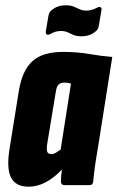

<svg xmlns="http://www.w3.org/2000/svg" viewBox="-20 -699 444 725"><path d="M88 6Q40 6 22 -28Q4 -62 16 -137L51 -355Q64 -434 103 -468.5Q142 -503 218 -503Q272 -503 318 -495Q364 -487 404 -484L348 -130Q342 -97 338 -67Q334 -37 332 -14Q331 0 318 0H224Q210 0 210 -14Q210 -23 211 -35Q212 -47 214 -59Q185 -28 153 -11Q121 6 88 6ZM175 -117Q182 -117 190.5 -122Q199 -127 209 -134L248 -383Q240 -386 234.5 -386.5Q229 -387 222 -387Q208 -387 200.5 -379Q193 -371 190 -348L158 -154Q155 -134 158.5 -125.5Q162 -117 175 -117ZM287 -562Q269 -562 257.5 -567Q246 -572 235.5 -577Q225 -582 210 -582Q200 -582 190.5 -579.5Q181 -577 169 -570Q161 -566 156.5 -569Q152 -572 153 -581L163 -640Q166 -653 173 -659Q186 -670 199 -674.5Q212 -679 229 -679Q247 -679 258.5 -674Q270 -669 281 -664Q292 -659 306 -659Q316 -659 325.5 -661.5Q335 -664 347 -670Q355 -675 360 -671.5Q365 -668 363 -660L353 -601Q350 -588 343 -582Q330 -571 317 -566.5Q304 -562 287 -562Z"/></svg>

Font: Sofia Sans Extra Condensed Black
Style: Italic
Weight: 900
Italic angle: -9°
Version: Version 4.100